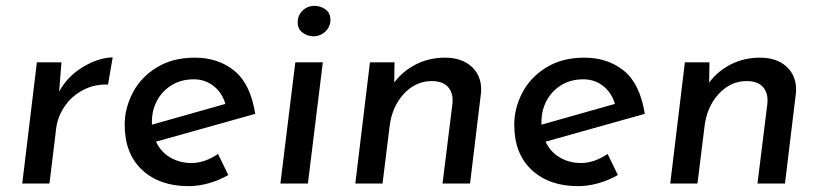

<svg xmlns="http://www.w3.org/2000/svg" viewBox="-20 -627 2808 656"><path d="M182 -314Q211 -367 264 -398.5Q317 -430 365 -431L349 -338Q304 -340 265 -320Q226 -300 201.5 -264.5Q177 -229 172 -189L149 0H56L106 -414H190Z M725 -101 760 -29Q729 -11 693.5 -1Q658 9 624 9Q525 9 465.5 -46.5Q406 -102 406 -201Q406 -257 433.5 -310Q461 -363 515.5 -396.5Q570 -430 645 -430Q726 -430 781 -385Q836 -340 852 -238L513 -143Q530 -107 562.5 -88.5Q595 -70 634 -70Q679 -70 725 -101ZM499 -211V-201L750 -272Q739 -310 710 -333Q681 -356 642 -356Q599 -356 566.5 -336Q534 -316 516.5 -283Q499 -250 499 -211Z M1083 -414 1032 0H938L989 -414ZM1055 -607Q1076 -607 1092.5 -594.5Q1109 -582 1109 -560Q1109 -536 1092 -519.5Q1075 -503 1050 -503Q1028 -504 1012.5 -516.5Q997 -529 997 -551Q997 -574 1013.5 -590.5Q1030 -607 1055 -607Z M1624 -321Q1624 -311 1623 -306L1586 0H1492L1526 -274Q1529 -309 1511 -329.5Q1493 -350 1455 -350Q1400 -350 1359.5 -306Q1319 -262 1311 -194L1287 0H1194L1244 -414H1328L1327 -345Q1356 -384 1401 -407Q1446 -430 1501 -430Q1557 -430 1590.5 -400Q1624 -370 1624 -321Z M2056 -101 2091 -29Q2060 -11 2024.5 -1Q1989 9 1955 9Q1856 9 1796.5 -46.5Q1737 -102 1737 -201Q1737 -257 1764.5 -310Q1792 -363 1846.5 -396.5Q1901 -430 1976 -430Q2057 -430 2112 -385Q2167 -340 2183 -238L1844 -143Q1861 -107 1893.5 -88.5Q1926 -70 1965 -70Q2010 -70 2056 -101ZM1830 -211V-201L2081 -272Q2070 -310 2041 -333Q2012 -356 1973 -356Q1930 -356 1897.5 -336Q1865 -316 1847.5 -283Q1830 -250 1830 -211Z M2700 -321Q2700 -311 2699 -306L2662 0H2568L2602 -274Q2605 -309 2587 -329.5Q2569 -350 2531 -350Q2476 -350 2435.5 -306Q2395 -262 2387 -194L2363 0H2270L2320 -414H2404L2403 -345Q2432 -384 2477 -407Q2522 -430 2577 -430Q2633 -430 2666.5 -400Q2700 -370 2700 -321Z"/></svg>

Font: Josefin Sans
Style: Italic
Weight: 400
Italic angle: -7°
Designer: Santiago Orozco
Foundry: Typemade
Version: Version 2.000